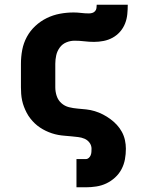

<svg xmlns="http://www.w3.org/2000/svg" viewBox="-20 -581 640 816"><path d="M305 215V95H345Q352 95 357.5 90Q363 85 365.5 78.5Q368 72 368.5 65Q369 58 369 51Q369 37 360.5 25.5Q352 14 339 8.5Q326 3 312 1.5Q298 0 284 -1.5Q270 -3 256 -4Q242 -5 228 -7.5Q214 -10 200.5 -14.5Q187 -19 174.5 -25Q162 -31 150 -39Q138 -47 128 -56.5Q118 -66 109 -77.5Q100 -89 93.5 -101.5Q87 -114 82 -127Q77 -140 74 -154Q71 -168 70 -182Q69 -196 69 -210V-310Q69 -340 74.5 -369Q80 -398 94 -424Q108 -450 130 -470.5Q152 -491 178.5 -504Q205 -517 234 -522.5Q263 -528 293 -528Q309 -528 325 -526Q341 -524 358 -524Q365 -524 372 -526Q379 -528 384 -533.5Q389 -539 390 -546.5Q391 -554 391 -561H523Q523 -541 521 -520.5Q519 -500 511.5 -481Q504 -462 490.5 -446.5Q477 -431 459 -421Q441 -411 420.5 -407Q400 -403 380 -403Q359 -403 338.5 -405.5Q318 -408 297 -408Q279 -408 262 -401Q245 -394 234 -379Q223 -364 219 -346Q215 -328 215 -310V-210Q215 -191 221 -173Q227 -155 241 -142.5Q255 -130 273 -125.5Q291 -121 309.5 -119.5Q328 -118 346.5 -116Q365 -114 383 -108.5Q401 -103 417.5 -94.5Q434 -86 449 -75Q464 -64 476.5 -50.5Q489 -37 498 -20.5Q507 -4 511 14.5Q515 33 515 51Q515 74 511 96Q507 118 496.5 138Q486 158 469 173.5Q452 189 432 198.5Q412 208 389.5 211.5Q367 215 345 215Z"/></svg>

Font: Iosevka Custom Heavy Extended
Style: Regular
Weight: 900
Width: 7
Monospace: yes
Designer: Belleve Invis
Foundry: Belleve Invis
Version: Version 11.2.4; ttfautohint (v1.8.4)